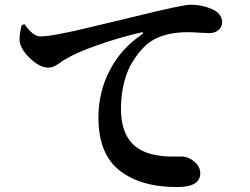

<svg xmlns="http://www.w3.org/2000/svg" viewBox="-20 -755 1040 799"><path d="M716.8 23.4Q564.5 23.4 477.1 -45.9Q389.6 -115.2 389.6 -265.6Q389.6 -372.1 437 -462.9Q484.4 -553.7 570.3 -611.3Q574.2 -614.3 575.2 -616.7Q576.2 -619.1 574.2 -620.1Q572.3 -621.1 567.4 -620.1Q478.5 -599.6 386.7 -567.4Q294.9 -535.2 251 -507.8Q245.1 -504.9 231 -494.6Q216.8 -484.4 205.1 -479Q193.4 -473.6 180.7 -473.6Q145.5 -473.6 104.5 -512.7Q63.5 -551.8 61.5 -587.9Q60.5 -613.3 70.3 -650.4L82 -654.3Q117.2 -603.5 148.4 -603.5Q161.1 -603.5 178.2 -605.5Q195.3 -607.4 220.2 -612.3Q245.1 -617.2 267.6 -621.6Q290 -626 326.2 -634.8Q362.3 -643.6 387.2 -649.4Q412.1 -655.3 457.5 -666Q502.9 -676.8 530.3 -683.6Q739.3 -735.4 772.5 -735.4Q821.3 -735.4 862.8 -716.8Q904.3 -698.2 904.3 -662.1Q904.3 -642.6 889.2 -629.9Q874 -617.2 850.6 -617.2Q836.9 -617.2 807.1 -619.1Q777.3 -621.1 762.7 -621.1Q661.1 -621.1 602.5 -579.1Q585.9 -567.4 568.4 -547.9Q550.8 -528.3 530.3 -495.6Q509.8 -462.9 496.6 -412.1Q483.4 -361.3 483.4 -301.8Q483.4 -173.8 569.3 -128.9Q581.1 -123 594.7 -118.2Q608.4 -113.3 622.6 -110.8Q636.7 -108.4 648.9 -106.4Q661.1 -104.5 676.3 -104Q691.4 -103.5 699.7 -103.5Q708 -103.5 721.2 -103.5Q734.4 -103.5 736.3 -103.5Q763.7 -103.5 788.6 -82.5Q813.5 -61.5 813.5 -34.2Q813.5 23.4 716.8 23.4Z"/></svg>

Font: GenYoMin TW TTF Bold
Style: Regular
Weight: 700
Version: Version 1.300